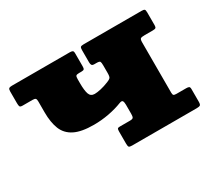

<svg xmlns="http://www.w3.org/2000/svg" viewBox="-105 -706 986 892"><g transform="rotate(-30 387.5 -260.0)"><path d="M447.5 -389Q447.5 -405 444.8 -410Q442 -415 426 -415H414.5Q404 -415 400.8 -420Q397.5 -425 397.5 -434.5V-499Q397.5 -512.5 401 -516.2Q404.5 -520 417.5 -520H727.5Q739.5 -520 743.5 -517Q747.5 -514 747.5 -501V-432Q747.5 -421.5 743.5 -418.2Q739.5 -415 728 -415H685Q668.5 -415 663 -411.8Q657.5 -408.5 657.5 -392V-122Q657.5 -111.5 661.2 -108.2Q665 -105 676 -105H728Q738 -105 742.8 -102.5Q747.5 -100 747.5 -89V-22Q747.5 -6.5 742.2 -3.2Q737 0 722.5 0H377.5Q364 0 360.8 -4Q357.5 -8 357.5 -22V-87Q357.5 -97.5 359.8 -101.2Q362 -105 372 -105H426.5Q441 -105 444.2 -110.5Q447.5 -116 447.5 -130V-178.5Q447.5 -192 443.8 -198.8Q440 -205.5 426 -200Q393 -187 353.2 -179.5Q313.5 -172 272.5 -172Q206 -172 169 -190.8Q132 -209.5 117.2 -246.2Q102.5 -283 102.5 -337V-395.5Q102.5 -407.5 98.5 -411.2Q94.5 -415 83 -415H30Q17.5 -415 15 -420Q12.5 -425 12.5 -438V-501Q12.5 -513 17 -516.5Q21.5 -520 32.5 -520H342.5Q352.5 -520 357.5 -517.5Q362.5 -515 362.5 -504V-434Q362.5 -422 359 -418.5Q355.5 -415 344 -415H332Q319.5 -415 316 -411Q312.5 -407 312.5 -393.5V-372Q312.5 -333 319.2 -313.8Q326 -294.5 347.5 -294.5Q360.5 -294.5 380.8 -299Q401 -303.5 424.5 -313Q437.5 -318 442.5 -323.5Q447.5 -329 447.5 -349Z"/></g></svg>

Font: Besley* Fatface
Style: Regular
Weight: 900
Designer: Owen Earl
Foundry: indestructible type*
Version: Version 3.000; ttfautohint (v1.8.3)